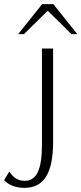

<svg xmlns="http://www.w3.org/2000/svg" viewBox="-90 -725 394 929"><path d="M-70 147 -45 105Q-30 128 -12 139Q6 150 30 150Q73 150 93 107.5Q113 65 113 -25V-490H167V-40Q167 75 133 129.5Q99 184 28 184Q-2 184 -27.5 174.5Q-53 165 -70 147ZM114 -705H168L284 -560H256L141 -673L26 -560H-2Z"/></svg>

Font: Fahkwang ExtraLight
Style: Regular
Weight: 275
Designer: Suppakit Chalermlarp | Katatrad Co.,Ltd.
Foundry: Cadson Demak Co.,Ltd.
Version: Version 1.000; ttfautohint (v1.6)